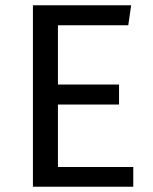

<svg xmlns="http://www.w3.org/2000/svg" viewBox="-20 -709 580 729"><path d="M200 -613V-388H432V-312H200V-75H486V0H105V-689H478L467 -613Z"/></svg>

Font: Feura Sans
Style: Regular
Weight: 400
Designer: Carrois Corporate & Edenspiekermann
Foundry: Carrois Corporate GbR & Edenspiekermann AG
Version: Version 1.001